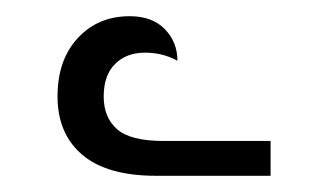

<svg xmlns="http://www.w3.org/2000/svg" viewBox="-20 -826 394 237"><path d="M173 -609Q112 -609 81.5 -635Q51 -661 51 -707Q51 -752 76 -779Q101 -806 140 -806Q168 -806 183.5 -790Q199 -774 199 -751Q181 -761 159 -761Q136 -761 122 -747Q108 -733 108 -707Q108 -681 124.5 -666.5Q141 -652 182 -652H314V-609Z"/></svg>

Font: Noto Serif Armenian Condensed
Style: Regular
Weight: 400
Width: 3
Designer: Monotype Design Team
Foundry: Monotype Imaging Inc.
Version: Version 2.008; ttfautohint (v1.8.4.7-5d5b)